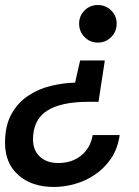

<svg xmlns="http://www.w3.org/2000/svg" viewBox="-21 -583 551 762"><path d="M193 159Q105 159 52 112Q-1 65 -1 -16Q-1 -84 24 -129.5Q49 -175 90 -202.5Q131 -230 180.5 -242Q230 -254 277 -255L297 -343H395L370 -179H331Q220 -179 165 -143Q110 -107 110 -29Q110 13 137 38.5Q164 64 210 64Q265 64 301.5 34Q338 4 347 -47H454Q446 8 419.5 46.5Q393 85 356 110Q319 135 276.5 147Q234 159 193 159ZM367 -414Q336 -414 314.5 -436Q293 -458 293 -489Q293 -520 314.5 -541.5Q336 -563 367 -563Q399 -563 420.5 -541.5Q442 -520 442 -489Q442 -458 420.5 -436Q399 -414 367 -414Z"/></svg>

Font: Rethink Sans SemiBold
Style: Italic
Weight: 600
Italic angle: -10°
Designer: The Rethink Sans project authors (Hans Thiessen). DM Sans designed by Colophon Foundry.
Foundry: Rethink Communications LLC
Version: Version 1.001